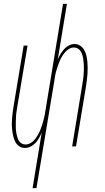

<svg xmlns="http://www.w3.org/2000/svg" viewBox="-20 -755 540 990"><path d="M148 215 195 -71Q189 -57 181.5 -43.5Q174 -30 163 -18Q152 -6 137.5 1Q123 8 108 8Q92 8 79 -1Q66 -10 59 -23.5Q52 -37 48.5 -52Q45 -67 43 -83Q41 -99 41 -115Q41 -131 42.5 -147.5Q44 -164 46 -180.5Q48 -197 51 -213L102 -520H122L70 -210Q68 -196 65.5 -181.5Q63 -167 62.5 -152.5Q62 -138 61.5 -123.5Q61 -109 61.5 -95Q62 -81 64.5 -67.5Q67 -54 71.5 -41Q76 -28 86.5 -19Q97 -10 112 -10Q125 -10 138 -17.5Q151 -25 159.5 -36Q168 -47 175 -59Q182 -71 187.5 -84Q193 -97 197 -110Q201 -123 204.5 -136Q208 -149 210.5 -162.5Q213 -176 215 -189L305 -735H325L278 -449Q284 -463 292 -476.5Q300 -490 311 -502Q322 -514 336 -521Q350 -528 365 -528Q381 -528 394 -519Q407 -510 414.5 -496.5Q422 -483 425.5 -468Q429 -453 430.5 -437Q432 -421 432 -405Q432 -389 431 -372.5Q430 -356 427.5 -339.5Q425 -323 423 -307L372 0H352L403 -310Q405 -324 407.5 -338.5Q410 -353 411 -367.5Q412 -382 412.5 -396.5Q413 -411 412 -425Q411 -439 409 -452.5Q407 -466 402 -479Q397 -492 386.5 -501Q376 -510 361 -510Q348 -510 335.5 -502.5Q323 -495 314 -484Q305 -473 298 -461Q291 -449 286 -436Q281 -423 276.5 -410Q272 -397 268.5 -384Q265 -371 263 -357.5Q261 -344 259 -331L168 215Z"/></svg>

Font: Iosevka Term Curly Th Obl
Style: Regular
Weight: 100
Italic angle: -9°
Designer: Belleve Invis
Foundry: Belleve Invis
Version: Version 32.3.0